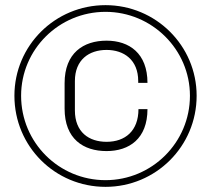

<svg xmlns="http://www.w3.org/2000/svg" viewBox="-20 -716 820 746"><path d="M744 -344C744 -539 585 -696 390 -696C194 -696 36 -539 36 -344C36 -147 194 10 390 10C585 10 744 -147 744 -344ZM718 -344C718 -162 570 -16 390 -16C209 -16 62 -162 62 -344C62 -524 209 -670 390 -670C570 -670 718 -524 718 -344ZM517 -401V-394H553C553 -509 482 -558 394 -558C304 -558 231 -510 231 -393V-294C231 -176 304 -129 394 -129C482 -129 553 -177 553 -292H518C518 -207 466 -165 394 -165C326 -165 271 -202 271 -287V-401C271 -484 326 -522 394 -522C461 -522 517 -484 517 -401Z"/></svg>

Font: ChivoLight
Style: Regular
Weight: 300
Designer: Hector Gatti
Foundry: Omnibus-Type
Version: Version 1.004;PS 001.004;hotconv 1.0.88;makeotf.lib2.5.64775